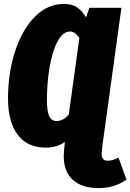

<svg xmlns="http://www.w3.org/2000/svg" viewBox="-20 -736 667 982"><path d="M627 183Q565 226 484 226Q399 226 352.5 184Q306 142 306 62Q306 52 308 28L311 0L312 -10Q270 19 215 19Q119 19 70 -47.5Q21 -114 21 -232Q21 -362 57 -473Q93 -584 158 -650Q223 -716 307 -716Q348 -716 374.5 -698Q401 -680 420 -647L437 -696H601L505 0L500 43Q498 63 505.5 74.5Q513 86 530 86Q544 86 556 82.5Q568 79 586 70ZM332 -151 386 -542Q363 -575 339 -575Q301 -575 274 -523.5Q247 -472 233.5 -391.5Q220 -311 220 -226Q220 -167 231.5 -142Q243 -117 270 -117Q304 -117 332 -151Z"/></svg>

Font: Fira Sans Extra Condensed Black
Style: Italic
Weight: 900
Width: 3
Italic angle: -8°
Designer: Carrois Corporate & Edenspiekermann AG
Foundry: Carrois Corporate GbR & Edenspiekermann AG
Version: Version 4.203